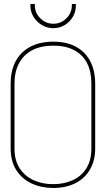

<svg xmlns="http://www.w3.org/2000/svg" viewBox="-20 -923 528 954"><path d="M33 -508V-186Q33 -121 61.5 -77Q90 -33 138 -11Q186 11 244 11Q307 11 354 -12.5Q401 -36 427 -80.5Q453 -125 453 -186V-507Q453 -605 398 -660.5Q343 -716 245 -716Q146 -716 89.5 -661Q33 -606 33 -508ZM52 -185V-508Q52 -565 74 -607.5Q96 -650 139 -673Q182 -696 245 -696Q308 -696 350 -673Q392 -650 413 -608.5Q434 -567 434 -510V-185Q434 -126 409 -86.5Q384 -47 341 -27.5Q298 -8 244 -8Q191 -8 147.5 -27.5Q104 -47 78 -86.5Q52 -126 52 -185ZM357 -903H337V-896Q337 -859 310 -832Q283 -805 245 -805Q208 -805 180.5 -832Q153 -859 153 -896V-903H131V-896Q131 -865 146.5 -839.5Q162 -814 188 -798.5Q214 -783 245 -783Q276 -783 301.5 -798.5Q327 -814 342 -839.5Q357 -865 357 -896Z"/></svg>

Font: Advent Pro Thin
Style: Regular
Weight: 250
Version: Version 3.000